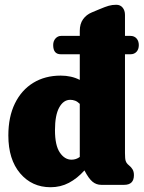

<svg xmlns="http://www.w3.org/2000/svg" viewBox="-20 -775 602 805"><path d="M203 -586Q203 -603 212.8 -613.8Q222.5 -624.5 236.5 -624.5H314.5V-645.5Q314.5 -675 328.2 -694.2Q342 -713.5 365 -723L398.5 -737Q421 -746.5 435.8 -750.8Q450.5 -755 467.5 -755Q484.5 -755 494.2 -743Q504 -731 504 -712.5V-624.5H527Q543 -624.5 552.5 -613.8Q562 -603 562 -586Q562 -568.5 552.5 -558Q543 -547.5 527 -547.5H504V-133Q504 -109 507 -100.2Q510 -91.5 515.5 -86.5L520.5 -82Q530.5 -74 536 -64.5Q541.5 -55 541.5 -40.5Q541.5 0 500.5 0H404.5Q384 0 368 -13Q352 -26 334 -60.5Q304 -27 269 -8.5Q234 10 192 10Q114 10 64.5 -48.2Q15 -106.5 15 -207Q15 -285 42.5 -341.2Q70 -397.5 119.5 -427.8Q169 -458 234.5 -458Q279.5 -458 314.5 -440V-547.5H235Q203 -547.5 203 -586ZM210.5 -229.5Q210.5 -165.5 230.8 -135.5Q251 -105.5 280 -105.5Q299 -105.5 314.5 -117V-339.5Q305 -349 295 -352.8Q285 -356.5 274.5 -356.5Q246 -356.5 228.2 -324.2Q210.5 -292 210.5 -229.5Z"/></svg>

Font: Fraunces 144pt SuperSoft Black
Style: Regular
Weight: 900
Version: Version 1.000;[b76b70a41]